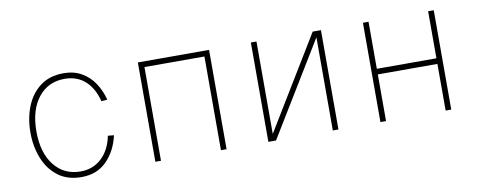

<svg xmlns="http://www.w3.org/2000/svg" viewBox="-53 -769 2506 1009"><g transform="rotate(-10 1200.0 -265.0)"><path d="M315 12Q240 12 190 -26Q140 -64 115 -127Q90 -190 90 -265Q90 -340 115 -403Q140 -466 190 -504Q240 -542 315 -542Q370 -542 411 -518.5Q452 -495 478.5 -455Q505 -415 518 -365L486 -363Q468 -434 424.5 -473Q381 -512 315 -512Q227 -512 174.5 -445.5Q122 -379 122 -265Q122 -151 174.5 -84.5Q227 -18 315 -18Q381 -18 427 -60.5Q473 -103 488 -178L520 -175Q502 -94 450 -41Q398 12 315 12Z M710 0V-530H1090V0H1060V-500H740V0Z M1313 0V-530H1343V-37L1643 -530H1687V0H1657V-497L1354 0Z M1911 0V-530H1941V-279H2259V-530H2289V0H2259V-249H1941V0Z"/></g></svg>

Font: Geist Mono Thin
Style: Regular
Weight: 100
Monospace: yes
Designer: Basement.studio, Andrés Briganti, Mateo Zaragoza
Foundry: Basement.studio, Vercel, Andrés Briganti, Guido Ferreyra, Mateo Zaragoza
Version: Version 1.500; ttfautohint (v1.8.4.7-5d5b)